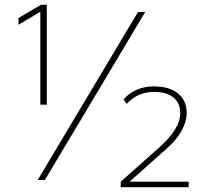

<svg xmlns="http://www.w3.org/2000/svg" viewBox="-20 -750 862 800"><path d="M175 -730V-314H148V-701L57 -647V-675L151 -730ZM555 -700H585L167 0H137ZM483 7 644 -136Q731 -214 731 -278Q731 -321 702.5 -344Q674 -367 621 -367Q553 -367 508 -317L495 -336Q544 -390 621 -390Q686 -390 722 -360.5Q758 -331 758 -278Q758 -244 737 -206Q716 -168 678 -134L520 7H766V30H483Z"/></svg>

Font: KoHo ExtraLight
Style: Regular
Weight: 275
Version: Version 1.000; ttfautohint (v1.6)